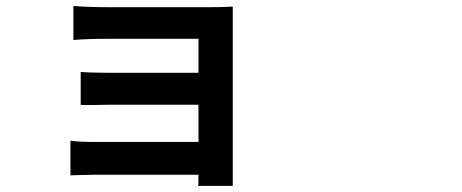

<svg xmlns="http://www.w3.org/2000/svg" viewBox="-20 -563 1540 640"><path d="M640.6 56.6Q641.6 47.9 641.6 19.5H293.9Q279.3 19.5 245.1 20.5Q221.7 21.5 214.8 21.5V-93.8Q246.1 -89.8 294.9 -89.8H641.6V-213.9H348.6Q329.1 -213.9 286.1 -212.9Q257.8 -212.9 249 -212.9V-323.2Q284.2 -320.3 348.6 -320.3H641.6V-433.6H338.9Q269.5 -433.6 224.6 -429.7V-543Q273.4 -539.1 338.9 -539.1H685.5Q726.6 -539.1 755.9 -541Q755.9 -509.8 755.9 -477.5V-242.2V-6.8Q755.9 25.4 755.9 56.6Z"/></svg>

Font: Bpmf GenSeki Gothic B
Style: B
Weight: 700
Foundry: But Ko
Version: Version 1.320